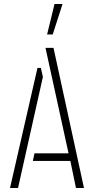

<svg xmlns="http://www.w3.org/2000/svg" viewBox="-20 -938 469 958"><path d="M215 -766 252 -918H292L243 -766ZM359 0 331 -135H144L152 -173H322L207 -699H247L399 0ZM30 0 167 -599H184L194 -554L70 0Z"/></svg>

Font: Stick No Bills ExtraLight
Style: Regular
Weight: 200
Designer: Kosala Senevirathne, Siva Puranthara, Lasantha Premarathna, Tharique Azeez
Foundry: mooniak
Version: Version 2.000